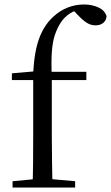

<svg xmlns="http://www.w3.org/2000/svg" viewBox="-20 -836 495 856"><path d="M36 0V-28L152 -39H192L315 -28V0ZM125 0Q127 -57 127.5 -114.5Q128 -172 128 -229V-479H33V-509L158 -520L128 -505V-511Q133 -606 154.5 -664.5Q176 -723 216 -760Q247 -789 282 -802.5Q317 -816 354 -816Q390 -816 418.5 -803Q447 -790 455 -764Q454 -746 441 -734.5Q428 -723 405 -723Q386 -723 368.5 -733.5Q351 -744 330 -766L303 -794V-803H344V-795Q316 -792 291 -775.5Q266 -759 250 -734Q234 -709 224 -678Q214 -647 211 -602.5Q208 -558 211 -493V-229Q211 -172 212 -114.5Q213 -57 214 0ZM170 -479V-516H365V-479Z"/></svg>

Font: Noto Serif JP ExtraLight
Style: Regular
Weight: 400
Version: Version 2.003-H1;hotconv 1.1.1;makeotfexe 2.6.0